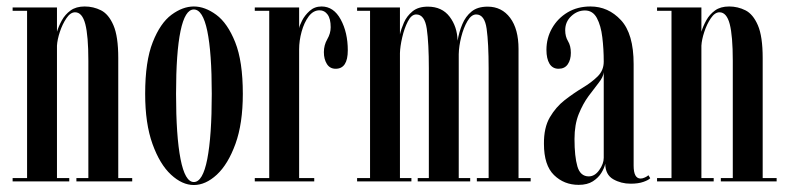

<svg xmlns="http://www.w3.org/2000/svg" viewBox="-20 -546 2373 578"><path d="M18 0V-10H61.5V-513.5H18V-523.5H151.5V-450.5Q156.5 -467 166.2 -484.8Q176 -502.5 192.5 -514.5Q209 -526.5 235 -526.5Q261 -526.5 284 -515Q307 -503.5 321.5 -470Q336 -436.5 336 -371.5V-10H378V0H210V-10H246V-363Q246 -438 236.8 -473.5Q227.5 -509 206 -509Q192 -509 180 -491.2Q168 -473.5 160.2 -450Q152.5 -426.5 151.5 -408.5V-10H188.5V0Z M563.5 11Q528.5 11 494.8 -20.2Q461 -51.5 439 -112.8Q417 -174 417 -263.5Q417 -361.5 439.8 -419Q462.5 -476.5 496.2 -501.5Q530 -526.5 563.5 -526.5Q597 -526.5 631 -501.5Q665 -476.5 688 -419Q711 -361.5 711 -263.5Q711 -174 688.8 -112.8Q666.5 -51.5 632.8 -20.2Q599 11 563.5 11ZM563.5 2Q590.5 2 604 -67.2Q617.5 -136.5 617.5 -263.5Q617.5 -388 604 -452.8Q590.5 -517.5 563.5 -517.5Q537 -517.5 523.5 -452.8Q510 -388 510 -263.5Q510 -136.5 523.5 -67.2Q537 2 563.5 2Z M747 0V-10H790.5V-513.5H747V-523.5H880.5V-461Q881.5 -468.5 889.5 -484.2Q897.5 -500 912.2 -513.2Q927 -526.5 948 -526.5Q984.5 -526.5 1005.8 -487.2Q1027 -448 1027 -394.5Q1027 -339 990.5 -339Q973 -339 964 -353.5Q955 -368 955 -389Q955 -410 965.2 -427.8Q975.5 -445.5 975.5 -464Q975.5 -489.5 966.2 -502.2Q957 -515 942 -515Q923 -515 909.2 -496.5Q895.5 -478 888 -450.8Q880.5 -423.5 880.5 -397.5V-10H926V0Z M1055 0V-10H1094V-513.5H1055V-523.5H1184V-442.5Q1187.5 -458.5 1196 -478Q1204.5 -497.5 1221.8 -511.8Q1239 -526 1268 -526Q1310.5 -526 1333.5 -495.8Q1356.5 -465.5 1357.5 -423.5Q1362 -450 1371.8 -473.2Q1381.5 -496.5 1399.5 -511.2Q1417.5 -526 1448 -526Q1490.5 -526 1515.8 -492.2Q1541 -458.5 1541 -398.5V-10H1577.5V0H1415.5V-10H1451V-340Q1451 -416 1445 -459.2Q1439 -502.5 1413.5 -502.5Q1399 -502.5 1387.2 -482.5Q1375.5 -462.5 1368.5 -434.8Q1361.5 -407 1361 -383V-10H1395.5V0H1237.5V-10H1271V-340Q1271 -416 1264.8 -459.2Q1258.5 -502.5 1233 -502.5Q1218.5 -502.5 1207.8 -481.5Q1197 -460.5 1190.8 -433.2Q1184.5 -406 1184 -386V-10H1218.5V0Z M1722 10.5Q1678 10.5 1647.8 -19Q1617.5 -48.5 1617.5 -113Q1617 -161.5 1635.2 -192.8Q1653.5 -224 1680.2 -244.8Q1707 -265.5 1734 -281.8Q1761 -298 1779.2 -316Q1797.5 -334 1797.5 -360.5Q1797.5 -398.5 1793.2 -433.8Q1789 -469 1776.8 -491.8Q1764.5 -514.5 1741 -514.5Q1718 -514.5 1699.8 -497.5Q1681.5 -480.5 1681.5 -455Q1681.5 -436 1690 -422Q1698.5 -408 1698.5 -387Q1698.5 -366 1689.2 -352.5Q1680 -339 1661.5 -339Q1643.5 -339 1634.2 -354.2Q1625 -369.5 1625 -396Q1625 -431.5 1642 -461.2Q1659 -491 1688.8 -508.8Q1718.5 -526.5 1757.5 -526.5Q1811 -526.5 1849.2 -485.5Q1887.5 -444.5 1887.5 -353V-47.5Q1887.5 -8.5 1908.5 -8.5Q1914.5 -8.5 1921.5 -11.8Q1928.5 -15 1932 -18.5L1937.5 -9.5Q1932.5 -4 1917 1.5Q1901.5 7 1878.5 7Q1849.5 7 1826 -6.5Q1802.5 -20 1802 -53Q1799.5 -40.5 1790.5 -25.8Q1781.5 -11 1764.8 -0.2Q1748 10.5 1722 10.5ZM1752.5 -15Q1770.5 -15 1784 -34Q1797.5 -53 1797.5 -71V-328.5Q1796 -314 1782.5 -297Q1769 -280 1752 -257Q1735 -234 1722.2 -202.5Q1709.5 -171 1709.5 -127.5Q1709.5 -75 1718.2 -45Q1727 -15 1752.5 -15Z M1958 0V-10H2001.5V-513.5H1958V-523.5H2091.5V-450.5Q2096.5 -467 2106.2 -484.8Q2116 -502.5 2132.5 -514.5Q2149 -526.5 2175 -526.5Q2201 -526.5 2224 -515Q2247 -503.5 2261.5 -470Q2276 -436.5 2276 -371.5V-10H2318V0H2150V-10H2186V-363Q2186 -438 2176.8 -473.5Q2167.5 -509 2146 -509Q2132 -509 2120 -491.2Q2108 -473.5 2100.2 -450Q2092.5 -426.5 2091.5 -408.5V-10H2128.5V0Z"/></svg>

Font: Imbue 100pt Medium
Style: Regular
Weight: 500
Designer: Tyler Finck
Foundry: Etcetera Type Company
Version: Version 1.102; ttfautohint (v1.8.3)